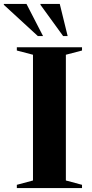

<svg xmlns="http://www.w3.org/2000/svg" viewBox="-56 -955 466 975"><path d="M360.5 -16.5V0H29.5V-16.5L111.5 -38.5V-677L29.5 -698.5V-715H360.5V-698.5L278.5 -677V-38.5ZM162.5 -772H136L-36.5 -930.5V-935H78.5ZM287.5 -772H264.5L149.5 -930.5V-935H247.5Z"/></svg>

Font: Newsreader 72pt SemiBold
Style: Regular
Weight: 600
Designer: Hugues Gentile
Foundry: Production Type
Version: Version 1.003; ttfautohint (v1.8.3)